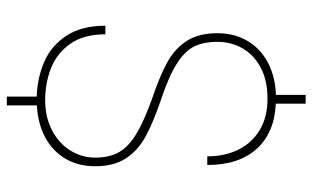

<svg xmlns="http://www.w3.org/2000/svg" viewBox="-204 -648 954 587"><g transform="rotate(90 273.5 -355.0)"><path d="M302.7 9.8V101.6H275.9V10.3Q217.3 8.3 168.5 -13.2Q119.6 -34.7 89.4 -81.1Q59.1 -127.4 59.1 -199.7H85.4Q85.4 -133.3 114.7 -92Q144 -50.8 189.5 -33.2Q234.9 -15.6 286.1 -15.6Q339.4 -15.6 379.4 -36.9Q419.4 -58.1 440.9 -93Q462.4 -127.9 462.4 -168Q462.4 -211.4 446 -240.7Q429.7 -270 390.9 -293.7Q352.1 -317.4 281.2 -342.8Q211.9 -366.2 170.2 -389.4Q128.4 -412.6 105.2 -449.2Q82 -485.8 82 -542Q82 -593.8 105.2 -633.5Q128.4 -673.3 170.9 -696Q213.4 -718.8 270.5 -721.2V-812H297.4V-720.7Q386.2 -716.8 435.5 -662.4Q484.9 -607.9 484.9 -511.2H458.5Q458.5 -564.5 438 -606.2Q417.5 -647.9 377.9 -671.6Q338.4 -695.3 282.7 -695.3Q225.6 -695.3 186.3 -674.1Q147 -652.8 127.7 -617.9Q108.4 -583 108.4 -543Q108.4 -500 122.6 -471.2Q136.7 -442.4 175.8 -417.7Q214.8 -393.1 289.6 -368.2Q357.9 -344.7 399.7 -321.5Q441.4 -298.3 465.1 -261.7Q488.8 -225.1 488.8 -168.9Q488.8 -116.7 465.6 -77.4Q442.4 -38.1 400.4 -15.6Q358.4 6.8 302.7 9.8Z"/></g></svg>

Font: Heebo Thin
Style: Regular
Weight: 250
Designer: Oded Ezer
Foundry: Meir Sadan
Version: Version 2.001; ttfautohint (v1.5.14-ce02) -l 8 -r 50 -G 200 